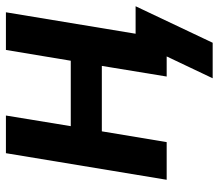

<svg xmlns="http://www.w3.org/2000/svg" viewBox="-65 -521 742 652"><g transform="rotate(-90 306.0 -195.0)"><path d="M239.7 -545.9 203.6 -325.7H425.8L462.4 -545.9H590.3L500 0H372.1L408.2 -220.2H186L149.4 0H21.5L111.8 -545.9ZM366.2 156.2 440.4 0H402.8L419.9 -105.5H610.8L486.8 156.2Z"/></g></svg>

Font: Inter Semi Bold
Style: Italic
Weight: 600
Italic angle: -9.39999°
Designer: Rasmus Andersson
Foundry: rsms
Version: Version 4.000;git-3c8e0fc